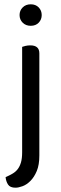

<svg xmlns="http://www.w3.org/2000/svg" viewBox="-20 -678 283 893"><path d="M6 146Q24 138 38.5 129.5Q53 121 62.5 108.5Q72 96 77.5 77.5Q83 59 83 30V-460Q88 -462 98.5 -464.5Q109 -467 121 -467Q163 -467 163 -430V45Q163 89 151 117.5Q139 146 121.5 163.5Q104 181 85 188Q66 195 52 195Q27 195 17.5 180.5Q8 166 6 146ZM71 -608Q71 -629 85.5 -643.5Q100 -658 123 -658Q146 -658 160 -643.5Q174 -629 174 -608Q174 -587 160 -572.5Q146 -558 123 -558Q100 -558 85.5 -572.5Q71 -587 71 -608Z"/></svg>

Font: Baloo 2
Style: Regular
Weight: 400
Designer: Sarang Kulkarni and Ek Type
Foundry: Ek Type
Version: Version 1.640;hotconv 1.0.111;makeotfexe 2.5.65597; ttfautoh